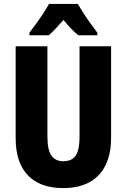

<svg xmlns="http://www.w3.org/2000/svg" viewBox="-20 -950 646 980"><path d="M547 -247Q547 -165 519 -107.5Q491 -50 436.5 -20Q382 10 302 10Q185 10 122.5 -55Q60 -120 60 -244V-714H222V-254Q222 -185 242.5 -156Q263 -127 303 -127Q332 -127 350.5 -139.5Q369 -152 377.5 -180.5Q386 -209 386 -255V-714H547ZM377 -930Q390 -908 406 -883Q422 -858 440.5 -832.5Q459 -807 477 -783V-770H380Q362 -784 343.5 -803.5Q325 -823 304 -848Q282 -823 263.5 -803.5Q245 -784 229 -770H130V-783Q145 -802 164.5 -829Q184 -856 202 -883.5Q220 -911 230 -930Z"/></svg>

Font: Noto Sans Display Condensed ExtraBold
Style: Regular
Weight: 800
Width: 3
Designer: Monotype Design Team
Foundry: Monotype Imaging Inc.
Version: Version 2.003